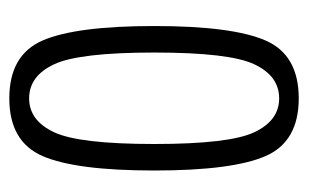

<svg xmlns="http://www.w3.org/2000/svg" viewBox="-142 -500 646 402"><g transform="rotate(-90 181.0 -299.0)"><path d="M176 3.5Q267 3.5 297.2 -66Q327.5 -135.5 327.5 -299Q327.5 -463 297.2 -532.8Q267 -602.5 176 -602.5Q85.5 -602.5 55.2 -532.8Q25 -463 25 -299Q25 -135.5 55.2 -66Q85.5 3.5 176 3.5ZM176 -37.5Q129.5 -37.5 105 -89.8Q80.5 -142 80.5 -299Q80.5 -456 105 -508.5Q129.5 -561 176 -561Q223 -561 247.5 -508.5Q272 -456 272 -299Q272 -142 247.5 -89.8Q223 -37.5 176 -37.5Z"/></g></svg>

Font: Anybody Condensed Light
Style: Regular
Weight: 300
Width: 3
Designer: Tyler Finck
Foundry: Etcetera Type Company
Version: Version 1.113;gftools[0.9.25]